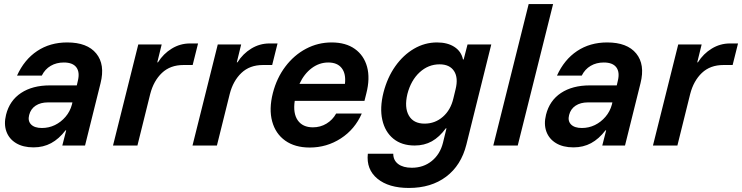

<svg xmlns="http://www.w3.org/2000/svg" viewBox="-20 -720 3672 950"><path d="M145.8 9.2Q94.2 9.2 59.6 -11.7Q25 -32.5 11.7 -69.2Q-1.7 -105.8 10 -152.5Q27.5 -222.5 84.2 -260Q140.8 -297.5 226.7 -297.5H360L365 -319.2Q375.8 -362.5 357.9 -386.7Q340 -410.8 295.8 -410.8Q259.2 -410.8 230.8 -394.2Q202.5 -377.5 186.7 -345.8H64.2Q100 -425 163.8 -467.5Q227.5 -510 312.5 -510Q411.7 -510 456.2 -455.4Q500.8 -400.8 477.5 -308.3L400.8 0H288.3L307.5 -75H304.2Q271.7 -32.5 232.9 -11.7Q194.2 9.2 145.8 9.2ZM187.5 -86.7Q221.7 -86.7 251.7 -101.2Q281.7 -115.8 304.2 -142.1Q326.7 -168.3 335.8 -202.5L338.3 -213.3H216.7Q180.8 -213.3 156.2 -197.1Q131.7 -180.8 124.2 -150.8Q116.7 -121.7 133.8 -104.2Q150.8 -86.7 187.5 -86.7Z M539.2 0 664.2 -500H780L758.3 -411.7H761.7Q788.3 -454.2 830 -479.6Q871.7 -505 920 -505H960L933.3 -398.3H887.5Q822.5 -398.3 781.3 -359.2Q740 -320 723.3 -255L660 0Z M932.5 0 1057.5 -500H1173.3L1151.7 -411.7H1155Q1181.7 -454.2 1223.3 -479.6Q1265 -505 1313.3 -505H1353.3L1326.7 -398.3H1280.8Q1215.8 -398.3 1174.6 -359.2Q1133.3 -320 1116.7 -255L1053.3 0Z M1512.5 10Q1439.2 10 1391.2 -24.2Q1343.3 -58.3 1326.7 -119.2Q1310 -180 1330 -259.2Q1349.2 -334.2 1392.1 -390.8Q1435 -447.5 1494.2 -478.8Q1553.3 -510 1620.8 -510Q1690.8 -510 1735.8 -477.9Q1780.8 -445.8 1796.3 -389.2Q1811.7 -332.5 1792.5 -257.5L1783.3 -220.8H1438.3Q1429.2 -159.2 1453.3 -124.6Q1477.5 -90 1528.3 -90Q1565 -90 1595.4 -108.3Q1625.8 -126.7 1643.3 -158.3H1770Q1735.8 -80 1666.3 -35Q1596.7 10 1512.5 10ZM1461.7 -305H1686.7Q1692.5 -355 1670.8 -382.9Q1649.2 -410.8 1604.2 -410.8Q1560 -410.8 1522.5 -382.9Q1485 -355 1461.7 -305Z M2003.3 210Q1903.3 210 1847.5 164.2Q1791.7 118.3 1800 40.8H1925.8Q1925.8 73.3 1950.4 91.7Q1975 110 2017.5 110Q2075 110 2116.2 76.7Q2157.5 43.3 2171.7 -13.3L2189.2 -85H2185.8Q2154.2 -41.7 2116.7 -20.8Q2079.2 0 2031.7 0Q1967.5 0 1926.2 -33.8Q1885 -67.5 1871.7 -126.7Q1858.3 -185.8 1877.5 -262.5Q1896.7 -336.7 1935.8 -392.1Q1975 -447.5 2028.3 -478.8Q2081.7 -510 2142.5 -510Q2194.2 -510 2228.3 -487.9Q2262.5 -465.8 2270.8 -425.8H2274.2L2293.3 -500H2410.8L2287.5 -4.2Q2261.7 98.3 2187.5 154.2Q2113.3 210 2003.3 210ZM2080.8 -108.3Q2132.5 -108.3 2171.2 -142.1Q2210 -175.8 2223.3 -233.3L2234.2 -278.3Q2248.3 -335 2226.7 -368.3Q2205 -401.7 2155 -401.7Q2099.2 -401.7 2056.2 -362.1Q2013.3 -322.5 1995.8 -255Q1980 -188.3 2002.9 -148.3Q2025.8 -108.3 2080.8 -108.3Z M2420.8 0 2595.8 -700H2716.7L2541.7 0Z M2817.5 9.2Q2765.8 9.2 2731.2 -11.7Q2696.7 -32.5 2683.3 -69.2Q2670 -105.8 2681.7 -152.5Q2699.2 -222.5 2755.8 -260Q2812.5 -297.5 2898.3 -297.5H3031.7L3036.7 -319.2Q3047.5 -362.5 3029.6 -386.7Q3011.7 -410.8 2967.5 -410.8Q2930.8 -410.8 2902.5 -394.2Q2874.2 -377.5 2858.3 -345.8H2735.8Q2771.7 -425 2835.4 -467.5Q2899.2 -510 2984.2 -510Q3083.3 -510 3127.9 -455.4Q3172.5 -400.8 3149.2 -308.3L3072.5 0H2960L2979.2 -75H2975.8Q2943.3 -32.5 2904.6 -11.7Q2865.8 9.2 2817.5 9.2ZM2859.2 -86.7Q2893.3 -86.7 2923.3 -101.2Q2953.3 -115.8 2975.8 -142.1Q2998.3 -168.3 3007.5 -202.5L3010 -213.3H2888.3Q2852.5 -213.3 2827.9 -197.1Q2803.3 -180.8 2795.8 -150.8Q2788.3 -121.7 2805.4 -104.2Q2822.5 -86.7 2859.2 -86.7Z M3210.8 0 3335.8 -500H3451.7L3430 -411.7H3433.3Q3460 -454.2 3501.7 -479.6Q3543.3 -505 3591.7 -505H3631.7L3605 -398.3H3559.2Q3494.2 -398.3 3452.9 -359.2Q3411.7 -320 3395 -255L3331.7 0Z"/></svg>

Font: Funnel Sans SemiBold
Style: Italic
Weight: 600
Italic angle: -14.036°
Designer: NORD ID, Kristian Moeller
Foundry: Dicotype
Version: Version 1.000